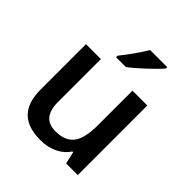

<svg xmlns="http://www.w3.org/2000/svg" viewBox="-210 -905 1054 1054"><g transform="rotate(45 317.5 -378.0)"><path d="M462.9 0 446.8 -70.8H440.9Q417 -33.2 372.8 -11.7Q328.6 9.8 272 9.8Q173.8 9.8 125.5 -39.1Q77.1 -87.9 77.1 -187V-540H192.9V-207Q192.9 -145 218.3 -114Q243.7 -83 297.9 -83Q370.1 -83 404.1 -126.2Q438 -169.4 438 -271V-540H553.2V0ZM244.6 -606V-618.2Q272.5 -652.3 302 -694.3Q331.5 -736.3 348.6 -766.1H481.9V-755.9Q456.5 -726.1 406 -679Q355.5 -631.8 320.8 -606Z"/></g></svg>

Font: TypoPRO Open Sans
Style: Regular
Weight: 600
Foundry: Ascender Corporation
Version: Version 1.10